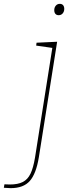

<svg xmlns="http://www.w3.org/2000/svg" viewBox="-114 -742 383 998"><path d="M76 -520 183 -525 88 75Q74 161 41 198.5Q8 236 -59 236Q-70 236 -94 234L-91 216Q-81 217 -63 217Q-21 217 4.5 204Q30 191 44.5 161Q59 131 68 77L158 -493L74 -505ZM168 -689Q168 -703 176 -712.5Q184 -722 197 -722Q208 -722 214 -715Q220 -708 220 -696Q220 -682 212 -672.5Q204 -663 191 -663Q180 -663 174 -670Q168 -677 168 -689Z"/></svg>

Font: Bitter Pro Thin
Style: Italic
Weight: 250
Italic angle: -9°
Designer: Sol Matas, and Bitter project Authors
Foundry: Sol Matas
Version: Version 1.010